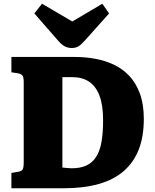

<svg xmlns="http://www.w3.org/2000/svg" viewBox="-20 -1008 828 1028"><path d="M41 0V-82L76 -88Q95 -91 101 -100.5Q107 -110 107 -140V-569Q107 -594 100 -603.5Q93 -613 73 -616L41 -621V-703H382Q436 -703 489 -693.5Q542 -684 589 -662Q636 -640 672 -602Q708 -564 729 -507Q750 -450 750 -371Q750 -278 723.5 -209Q697 -140 643.5 -93Q590 -46 509 -23Q428 0 320 0ZM363 -107Q411 -107 443 -122Q475 -137 495 -168.5Q515 -200 523.5 -248.5Q532 -297 532 -365Q532 -445 512.5 -496Q493 -547 456.5 -571Q420 -595 367 -595H314V-111Q327 -110 339 -108.5Q351 -107 363 -107ZM364 -751Q344 -751 326.5 -760Q309 -769 288 -794L164 -936L205 -988L367 -893L528 -988L564 -936L437 -794Q416 -770 401 -760.5Q386 -751 364 -751Z"/></svg>

Font: Literata 18pt ExtraBold
Style: Regular
Weight: 800
Designer: Latin by Veronika Burian and Jose Scaglione. Greek by Irene Vlachou. Cyrillic by Vera Evstafieva.
Foundry: TypeTogether
Version: Version 3.103;gftools[0.9.29]